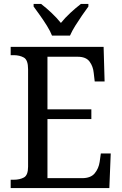

<svg xmlns="http://www.w3.org/2000/svg" viewBox="-20 -951 618 971"><path d="M34 0V-42H49Q80 -42 101 -53.5Q122 -65 122 -108V-601Q122 -648 100.5 -660Q79 -672 49 -672H34V-714H504L509 -539H459L454 -582Q451 -615 433 -639.5Q415 -664 373 -664H220V-398H442V-349H220V-50H395Q439 -50 459 -74.5Q479 -99 484 -132L490 -175H540L533 0ZM243 -771Q234 -794 217.5 -820.5Q201 -847 182.5 -873Q164 -899 150 -918V-931H188Q214 -911 240.5 -886Q267 -861 288 -835Q309 -861 336 -886Q363 -911 389 -931H427V-918Q413 -899 395 -873Q377 -847 360.5 -820.5Q344 -794 334 -771Z"/></svg>

Font: Noto Serif Tamil SemiCondensed
Style: Italic
Weight: 400
Width: 4
Italic angle: -12°
Designer: Indian Type Foundry, Tom Grace, and the Monotype Design Team
Foundry: Monotype Imaging Inc.
Version: Version 2.003; ttfautohint (v1.8.4.7-5d5b)